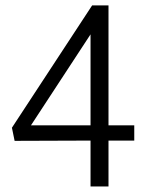

<svg xmlns="http://www.w3.org/2000/svg" viewBox="-20 -547 525 699"><path d="M375 131.8V-35.2H468.8V-90.8H375V-527.3H315.4L23.4 -82L33.2 -34.2L309.6 -35.2V131.8ZM309.6 -90.8H92.8L309.6 -421.9Z"/></svg>

Font: Yaldevi Colombo
Style: Regular
Weight: 400
Designer: Sol Matas, Denzil Rajitha, Kosala Senevirathne and Pathum Egodawatta
Foundry: Mooniak
Version: Version 1.020 ; ttfautohint (v1.6)